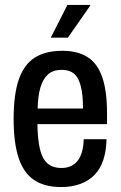

<svg xmlns="http://www.w3.org/2000/svg" viewBox="-20 -743 487 775"><path d="M227 12Q160 12 117.5 -16.5Q75 -45 55 -106Q35 -167 35 -263Q35 -362 56 -422.5Q77 -483 120.5 -510.5Q164 -538 232 -538Q292 -538 332 -513.5Q372 -489 392 -433.5Q412 -378 412 -285V-242H131Q132 -181 141 -142Q150 -103 171 -84Q192 -65 228 -65Q249 -65 265 -72Q281 -79 292.5 -93Q304 -107 310.5 -129Q317 -151 318 -181H410Q409 -134 397 -97.5Q385 -61 361.5 -37Q338 -13 304 -0.5Q270 12 227 12ZM132 -305H315Q315 -347 310 -376.5Q305 -406 295 -425Q285 -444 268.5 -452.5Q252 -461 229 -461Q194 -461 173.5 -442.5Q153 -424 143 -389.5Q133 -355 132 -305ZM185 -591 252 -723H344V-720L254 -591Z"/></svg>

Font: Archivo Condensed Medium
Style: Regular
Weight: 500
Width: 3
Designer: Hector Gatti
Foundry: Omnibus-Type
Version: Version 2.001